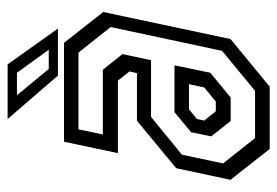

<svg xmlns="http://www.w3.org/2000/svg" viewBox="-132 -596 728 504"><g transform="rotate(-90 232.0 -344.0)"><path d="M93 0 12 -103 42.5 -245.5 167 -348.5H292L296.5 -368L272.5 -398.5H82L112 -540H371.5L452.5 -437L381.5 -103L256.5 0ZM121.5 -38.5H245.5L350.5 -125L413 -417.5L346 -502H144.5L131 -438H301L342 -386.5L326 -311.5H177L78 -230.5L55 -122.5ZM166.5 -102.5 126 -153.5 137 -206.5 189.5 -250H312.5L293 -156L228 -102.5ZM192 -141.5H217.5L254.5 -172L263 -212H197L171.5 -191L167.5 -172ZM409 -556H285.5L171.5 -688H315ZM353.5 -580 293 -663.5H234L303 -580Z"/></g></svg>

Font: Tourney Condensed Regular
Style: Italic
Weight: 400
Width: 3
Italic angle: -12°
Designer: Tyler Finck
Foundry: Etcetera Type Co
Version: Version 1.010; ttfautohint (v1.8.3)